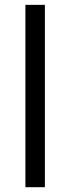

<svg xmlns="http://www.w3.org/2000/svg" viewBox="-20 -780 293 800"><path d="M85.9 -759.8H167V0H85.9Z"/></svg>

Font: OpenSansEmoji
Style: Regular
Weight: 400
Foundry: MorbZ
Version: Version 1.000;PS 001.000;hotconv 1.0.70;makeotf.lib2.5.58329